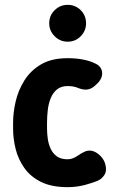

<svg xmlns="http://www.w3.org/2000/svg" viewBox="-20 -756 466 792"><path d="M259 16Q193 16 149.5 -5.5Q106 -27 80.5 -63Q55 -99 44.5 -141.5Q34 -184 34 -225V-250Q34 -291 44.5 -337Q55 -383 80.5 -424Q106 -465 149.5 -490.5Q193 -516 259 -516Q293 -516 322 -510.5Q351 -505 373 -494Q391 -486 397.5 -471.5Q404 -457 400 -441.5Q396 -426 382 -412L370 -401Q355 -388 338 -386.5Q321 -385 300 -394Q283 -401 259 -401Q232 -401 215 -387Q198 -373 189 -350.5Q180 -328 177 -301.5Q174 -275 174 -250V-225Q174 -206 177 -184Q180 -162 189 -142.5Q198 -123 214.5 -111Q231 -99 259 -99Q279 -99 298.5 -112.5Q318 -126 333 -132Q351 -138 367 -131.5Q383 -125 396 -111Q409 -97 414 -80Q422 -52 411 -35Q400 -18 386 -12Q367 -3 332 6.5Q297 16 259 16ZM183 -660Q183 -692 205.5 -714Q228 -736 259 -736Q291 -736 313 -714Q335 -692 335 -660Q335 -629 313 -606.5Q291 -584 259 -584Q228 -584 205.5 -606.5Q183 -629 183 -660Z"/></svg>

Font: Winky Sans SemiBold
Style: Regular
Weight: 600
Designer: Simon Atzbach
Foundry: typofactur
Version: Version 1.205